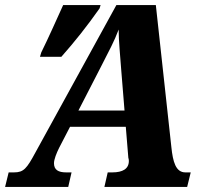

<svg xmlns="http://www.w3.org/2000/svg" viewBox="-67 -734 792 754"><path d="M214 -57H193C162 -57 145 -67 145 -93C145 -108 155 -133 165 -153L208 -236H427L437 -114C437 -113 439 -110 439 -102C439 -71 415 -57 374 -57H356L343 0H668L682 -57H661C623 -57 612 -99 606 -156L545 -714H390L72 -135C38 -72 26 -57 -12 -57H-33L-47 0H201ZM90 -511H174C227 -571 274 -630 324 -701L328 -714H181C150 -646 126 -591 95 -528ZM330 -473C362 -536 381 -570 399 -618C399 -570 405 -519 409 -460L422 -300H241Z"/></svg>

Font: Noto Serif SemiCondensed Extra
Style: Italic
Weight: 800
Width: 4
Italic angle: -12°
Designer: Monotype Design Team
Foundry: Monotype Imaging Inc.
Version: Version 1.901